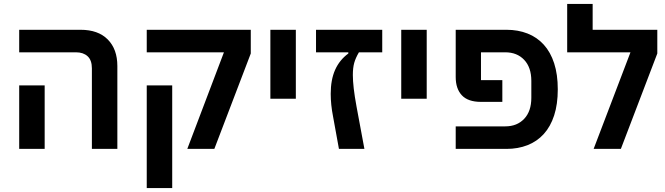

<svg xmlns="http://www.w3.org/2000/svg" viewBox="-20 -760 3396 980"><path d="M449 -411Q449 -453 427 -473Q405 -493 368 -493H78V-608H391Q481 -608 530 -558.5Q579 -509 579 -423V0H449ZM78 -324H208V0H78Z M1123 -493H729V-608H1260V-487L1074 0H936ZM729 -324H859V200H729Z M1360 -608H1490V-256H1360Z M1593 -608H1931V-493H1812Q1795 -464 1788 -439Q1781 -414 1781 -377Q1781 -348 1785.5 -308.5Q1790 -269 1800 -215L1840 0H1710L1680 -165Q1668 -226 1668 -281Q1668 -353 1690.5 -403.5Q1713 -454 1758 -487V-493H1593Z M2028 -608H2158V-256H2028Z M2306 -115H2559Q2619 -115 2655.5 -153.5Q2692 -192 2692 -261V-347Q2692 -416 2655.5 -454.5Q2619 -493 2559 -493H2435V-351H2544V-240H2435Q2369 -240 2337.5 -273.5Q2306 -307 2306 -367V-608H2565Q2624 -608 2672.5 -589Q2721 -570 2755.5 -532Q2790 -494 2808.5 -437Q2827 -380 2827 -304Q2827 -228 2808.5 -171Q2790 -114 2755.5 -76Q2721 -38 2672.5 -19Q2624 0 2565 0H2306Z M3198 -493H2875V-740H3005V-608H3335V-487L3149 0H3010Z"/></svg>

Font: IBM Plex Sans Hebrew SemiBold
Style: Regular
Weight: 600
Designer: Mike Abbink, Paul van der Laan, Pieter van Rosmalen, Yanek Iontef
Foundry: Bold Monday
Version: Version 1.2